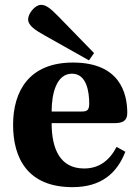

<svg xmlns="http://www.w3.org/2000/svg" viewBox="-20 -760 559 792"><path d="M96 -680C96 -654 128 -634 164 -614L347 -511L368 -541L223 -690C186 -728 169 -740 149 -740C125 -740 96 -705 96 -680ZM34 -245C34 -109 93 12 279 12C398 12 463 -46 497 -134L461 -154C431 -97 388 -65 327 -65C227 -65 193 -147 193 -252H451C487 -252 505 -262 505 -294C505 -376 474 -502 281 -502C101 -502 34 -385 34 -245ZM193 -300C193 -372 212 -456 277 -456C338 -456 348 -380 348 -333C348 -306 340 -300 317 -300Z"/></svg>

Font: Heuristica
Style: Bold
Weight: 700
Version: Version 1.0.1